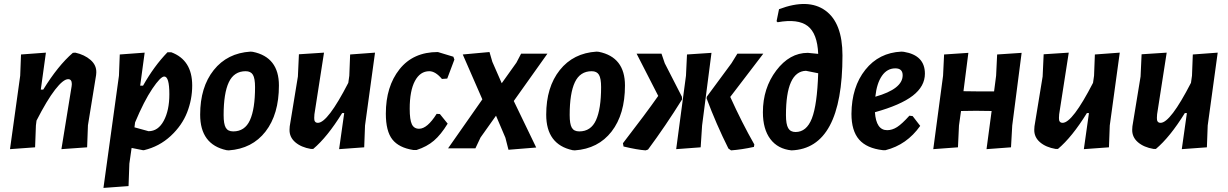

<svg xmlns="http://www.w3.org/2000/svg" viewBox="-20 -727 6018 941"><path d="M29 4 79 -356 83 -460 205 -469 180 -288H192Q264 -405 337 -468L349 -469Q394 -459 423.5 -433.5Q453 -408 452 -372L451 -359L411 -113L407 -5L281 4L331 -304L332 -315Q332 -339 314 -339Q290 -339 250 -287.5Q210 -236 159 -136L156 -112L152 -5Z M689 -469 667 -307H681Q735 -403 801 -471H819Q922 -433 922 -308Q922 -240 897 -176Q872 -112 816.5 -60.5Q761 -9 686 9H680L625 -2L614 75L610 185L487 194L563 -356L567 -460ZM785 -352Q767 -352 726.5 -292Q686 -232 642 -127L639 -103L708 -84Q755 -84 782.5 -135Q810 -186 810 -265Q810 -352 785 -352Z M1208 -474 1219 -473Q1347 -447 1347 -308Q1347 -167 1281.5 -82.5Q1216 2 1101 10L1090 9Q961 -19 961 -165Q961 -300 1027.5 -383.5Q1094 -467 1208 -474ZM1184 -378Q1127 -378 1101.5 -324Q1076 -270 1076 -163Q1076 -119 1086.5 -101Q1097 -83 1123 -83Q1180 -83 1205 -138Q1230 -193 1230 -300Q1230 -343 1219.5 -360.5Q1209 -378 1184 -378Z M1568 -469 1521 -167 1520 -149Q1519 -125 1538 -125Q1586 -125 1687 -321L1692 -356L1696 -460L1818 -469L1769 -112L1765 -5L1642 4L1667 -173H1657Q1584 -55 1515 3H1504Q1456 -5 1427 -30Q1398 -55 1399 -92L1400 -108L1440 -352L1445 -461Z M2126 -472 2202 -449 2207 -435 2172 -342 2146 -340Q2114 -378 2084 -378Q2039 -378 2013.5 -330Q1988 -282 1988 -194Q1988 -140 1998.5 -118Q2009 -96 2034 -96Q2074 -96 2120 -169L2136 -168L2174 -121Q2141 -67 2106.5 -37.5Q2072 -8 2022 8H2005Q1935 -3 1903 -43.5Q1871 -84 1871 -170Q1871 -303 1938 -387.5Q2005 -472 2126 -472Z M2498 -232 2608 -4 2472 7 2457 -52 2411 -160 2335 -53 2310 0H2176L2344 -240L2248 -460L2379 -472L2393 -424L2439 -319L2511 -420L2534 -464H2663Z M2904 -474 2915 -473Q3043 -447 3043 -308Q3043 -167 2977.5 -82.5Q2912 2 2797 10L2786 9Q2657 -19 2657 -165Q2657 -300 2723.5 -383.5Q2790 -467 2904 -474ZM2880 -378Q2823 -378 2797.5 -324Q2772 -270 2772 -163Q2772 -119 2782.5 -101Q2793 -83 2819 -83Q2876 -83 2901 -138Q2926 -193 2926 -300Q2926 -343 2915.5 -360.5Q2905 -378 2880 -378Z M3294 4 3342 -356 3347 -460 3467 -468 3421 -112 3414 -5ZM3144 10Q3103 7 3036 -9L3033 -25Q3145 -170 3206 -257L3100 -464H3222L3238 -417L3322 -253L3323 -240Q3242 -110 3156 6ZM3563 10 3550 1Q3490 -119 3443 -245L3444 -253L3565 -417L3594 -464H3721L3559 -252Q3616 -126 3677 -19L3675 -7Q3616 6 3563 10Z M3859 10Q3792 3 3755.5 -45.5Q3719 -94 3719 -177Q3719 -295 3784.5 -381.5Q3850 -468 3939 -468Q3953 -467 3990 -463Q3986 -563 3938.5 -599.5Q3891 -636 3791 -618L3786 -623L3798 -682Q3941 -736 4025 -675.5Q4109 -615 4109 -455Q4109 1 3859 10ZM3832 -163Q3832 -118 3843 -99Q3854 -80 3879 -80Q3933 -80 3959 -146.5Q3985 -213 3990 -368L3930 -380Q3832 -377 3832 -163Z M4490 -110Q4424 -17 4320 9H4307Q4228 0 4190.5 -43Q4153 -86 4153 -169Q4154 -301 4221 -385Q4288 -469 4398 -474L4410 -473Q4513 -456 4513 -366Q4513 -304 4453.5 -258Q4394 -212 4268 -177Q4274 -89 4328 -89Q4353 -89 4377 -104.5Q4401 -120 4437 -160L4453 -158ZM4368 -392Q4328 -392 4302.5 -355.5Q4277 -319 4270 -253Q4404 -291 4404 -358Q4404 -392 4368 -392Z M4726 -468 4702 -280 4780 -279H4852L4862 -356L4867 -460L4987 -468L4941 -112L4935 -5L4815 4L4840 -183L4763 -184L4690 -183L4680 -112L4675 -5L4554 4L4602 -356L4607 -460Z M5218 -469 5171 -167 5170 -149Q5169 -125 5188 -125Q5236 -125 5337 -321L5342 -356L5346 -460L5468 -469L5419 -112L5415 -5L5292 4L5317 -173H5307Q5234 -55 5165 3H5154Q5106 -5 5077 -30Q5048 -55 5049 -92L5050 -108L5090 -352L5095 -461Z M5698 -469 5651 -167 5650 -149Q5649 -125 5668 -125Q5716 -125 5817 -321L5822 -356L5826 -460L5948 -469L5899 -112L5895 -5L5772 4L5797 -173H5787Q5714 -55 5645 3H5634Q5586 -5 5557 -30Q5528 -55 5529 -92L5530 -108L5570 -352L5575 -461Z"/></svg>

Font: Alegreya Sans
Style: Bold Italic
Weight: 700
Italic angle: -7°
Designer: Juan Pablo del Peral
Foundry: Huerta Tipografica
Version: Version 2.007